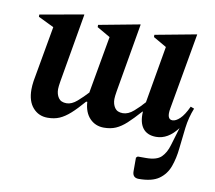

<svg xmlns="http://www.w3.org/2000/svg" viewBox="-75 -551 942 843"><g transform="rotate(10 396.0 -129.5)"><path d="M154 10Q114 10 88.5 -19Q63 -48 63 -100Q63 -117 66 -138L110 -386L40 -420V-430L232 -464H235L182 -157Q178 -133 178 -122Q178 -99 189 -83Q200 -67 225 -67Q248 -67 272 -88Q296 -109 316 -131Q316 -134 317 -138L361 -386L302 -420V-430L483 -464H486L433 -157Q429 -133 429 -122Q429 -99 440 -83Q451 -67 476 -67Q500 -67 524 -88Q548 -109 568 -132L612 -386L553 -420V-430L735 -464H738L678 -124Q669 -74 696 -74Q711 -74 729 -91Q747 -108 765 -147L781 -141Q764 -99 758 -51.5Q752 -4 747.5 41.5Q743 87 729.5 124Q716 161 685 183Q654 205 595 205Q567 205 567 176V115L574 109H611Q658 109 678.5 89Q699 69 709 34Q719 -1 733 -46Q691 10 638 10Q598 10 578.5 -15.5Q559 -41 562 -89H560Q528 -53 504.5 -31.5Q481 -10 458 0Q435 10 405 10Q367 10 342 -16Q317 -42 314 -89H309Q278 -53 254 -31.5Q230 -10 207 0Q184 10 154 10Z"/></g></svg>

Font: Spectral SemiBold
Style: Italic
Weight: 600
Italic angle: -10°
Designer: Jean-Baptiste Levee
Foundry: Production Type
Version: Version 2.001